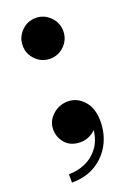

<svg xmlns="http://www.w3.org/2000/svg" viewBox="-136 -592 549 800"><g transform="rotate(-20 138.0 -192.0)"><path d="M41 -450Q41 -487 67.5 -513.8Q94 -540.5 131 -540.5Q168 -540.5 194.5 -513.8Q221 -487 221 -450Q221 -413 194.5 -386.5Q168 -360 131 -360Q94 -360 67.5 -386.5Q41 -413 41 -450ZM41 -79Q41 -115 69.8 -141.5Q98.5 -168 138 -168Q178.5 -168 208.2 -135.2Q238 -102.5 238 -44Q238 11 213.8 56.5Q189.5 102 145 129Q100.5 156 39 156V119Q78 119 112.5 103.8Q147 88.5 170.2 58Q193.5 27.5 199 -19Q188.5 -7.5 170.5 1.2Q152.5 10 131.5 10Q88 10 64.5 -16.5Q41 -43 41 -79Z"/></g></svg>

Font: Bodoni* 06pt
Style: Bold
Weight: 700
Version: Version 2.3